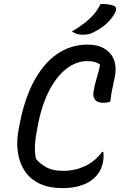

<svg xmlns="http://www.w3.org/2000/svg" viewBox="-20 -950 640 990"><path d="M302 20Q232 20 183.5 -3.5Q135 -27 107.5 -68.5Q80 -110 72 -165Q64 -220 76 -282L81 -309Q99 -405 131 -481Q163 -557 208 -610.5Q253 -664 309.5 -692Q366 -720 432 -720Q458 -720 478 -715.5Q498 -711 514 -702Q530 -693 543 -680Q559 -664 567 -643Q575 -622 576 -599Q577 -576 572 -553Q565 -517 558.5 -489Q552 -461 549 -426Q541 -423 532 -421.5Q523 -420 512 -420Q482 -420 469.5 -436.5Q457 -453 463 -481Q468 -513 476 -538.5Q484 -564 490.5 -589Q497 -614 499 -645L512 -601Q497 -620 477 -627.5Q457 -635 430 -635Q374 -635 323 -596Q272 -557 233 -481.5Q194 -406 174 -297L170 -275Q163 -241 160.5 -206Q158 -171 165 -132Q185 -106 219 -87.5Q253 -69 307 -69Q365 -69 416.5 -92.5Q468 -116 507 -167H513Q513 -161 513.5 -156Q514 -151 514 -145Q514 -139 513.5 -133Q513 -127 512 -121Q507 -92 497 -72.5Q487 -53 469 -35Q452 -18 427 -5.5Q402 7 370.5 13.5Q339 20 302 20ZM498 -929Q512 -930 524 -929Q536 -928 546.5 -926Q557 -924 567 -920Q577 -916 578.5 -906.5Q580 -897 574 -886Q566 -870 555 -856Q544 -842 530 -829Q516 -816 499.5 -805Q483 -794 465 -785Q451 -777 437.5 -774Q424 -771 407 -771Q395 -771 385.5 -773Q376 -775 367.5 -778.5Q359 -782 351 -788Q387 -809 415 -830.5Q443 -852 464 -876.5Q485 -901 498 -929Z"/></svg>

Font: Rec Mono Duotone
Style: Italic
Weight: 400
Italic angle: -10°
Monospace: yes
Version: Version 1.085; ttfautohint (v1.8.4.7-5d5b)